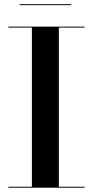

<svg xmlns="http://www.w3.org/2000/svg" viewBox="-20 -874 432 894"><path d="M71.5 -854.5V-850H311.5V-854.5ZM19 -4.5V0H374V-4.5H254V-745.5H374V-750H19V-745.5H128.5V-4.5Z"/></svg>

Font: Bodoni* 36pt Medium
Style: Regular
Weight: 500
Version: Version 2.3